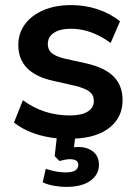

<svg xmlns="http://www.w3.org/2000/svg" viewBox="-20 -538 541 755"><path d="M275 7 271 41Q277 40 288 40Q324 40 346.5 58.5Q369 77 369 110Q369 149 335 173Q301 197 240 197Q218 197 192.5 192.5Q167 188 148 179L160 126Q203 140 238 140Q288 140 288 110Q288 88 254 88Q240 88 214 95L195 76L203 6Q100 -5 35 -56L70 -144Q151 -84 255 -84Q300 -84 324.5 -99Q349 -114 349 -141Q349 -164 332 -177.5Q315 -191 274 -201L190 -220Q52 -250 52 -361Q52 -407 78 -442.5Q104 -478 151 -498Q198 -518 260 -518Q314 -518 364 -501.5Q414 -485 452 -454L415 -369Q339 -425 259 -425Q216 -425 192 -409Q168 -393 168 -365Q168 -343 182.5 -330Q197 -317 232 -308L318 -289Q393 -272 427.5 -236.5Q462 -201 462 -144Q462 -78 412.5 -37.5Q363 3 275 7Z"/></svg>

Font: Muli-Bold
Style: Bold
Weight: 700
Version: Version 2.000